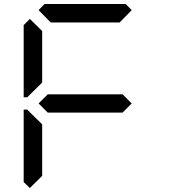

<svg xmlns="http://www.w3.org/2000/svg" viewBox="-20 -1020 856 965"><path d="M130 -75 99 -105V-469H117L130 -456L192 -395V-136ZM130 -544 117 -531H99V-894L130 -925L192 -864V-605ZM174 -969 204 -1000H612L642 -969L581 -907H235ZM596 -546 642 -500 596 -454H220L174 -500L220 -546Z"/></svg>

Font: DSEG7 Classic Mini
Style: Regular
Weight: 400
Designer: Keshikan(Twitter:@keshinomi_88pro)
Version: Version 0.46